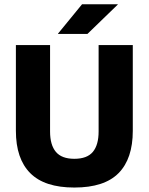

<svg xmlns="http://www.w3.org/2000/svg" viewBox="-20 -846 683 882"><path d="M321.5 15.5Q184.5 15.5 118.8 -50.8Q53 -117 53 -245V-639H210V-242Q210 -180 236.8 -148.2Q263.5 -116.5 321.5 -116.5Q380 -116.5 406.5 -148.2Q433 -180 433 -242V-639H590V-245Q590 -117 524.8 -50.8Q459.5 15.5 321.5 15.5ZM357 -826.5H521V-825L381.5 -690H246.5V-691.5Z"/></svg>

Font: Anek Gujarati Medium
Style: Bold
Weight: 700
Version: Version 1.003